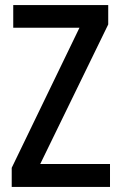

<svg xmlns="http://www.w3.org/2000/svg" viewBox="-20 -734 475 754"><path d="M412 0V-90H138L405 -638V-714H32V-625H292L26 -75V0Z"/></svg>

Font: Noto Sans Gurmukhi UI Condensed Medium
Style: Regular
Weight: 500
Width: 3
Designer: Jelle Bosma - Monotype Design Team
Foundry: Monotype Imaging Inc.
Version: Version 2.004